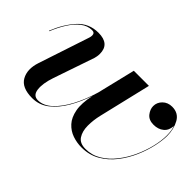

<svg xmlns="http://www.w3.org/2000/svg" viewBox="-75 -725 989 989"><g transform="rotate(45 419.5 -230.0)"><path d="M198 -139Q178.5 -81.2 183.5 -42.1Q188.5 -3 223 -3Q262.6 -3 298.8 -36.6Q335 -70.2 364.7 -126.6Q394.4 -182.9 414.4 -251L465 -460H575L507 -174Q497 -132 497.2 -91.8Q497.5 -51.5 514.8 -25.2Q532 1 573 1Q619.5 1 658.2 -22.5Q697 -46 727.2 -84.6Q757.5 -123.1 778.4 -169.1Q799.2 -215.1 810.1 -260.9Q821 -306.8 821 -344Q821 -365.8 818 -381.9Q815 -398 812 -404Q810.5 -371 788.6 -353Q766.8 -335 733 -335Q698.5 -335 681.2 -356.9Q664 -378.8 664 -402Q664 -429 684.2 -449Q704.5 -469 736 -469Q781.8 -469 802.9 -431.6Q824 -394.2 824 -344Q824 -311 813.9 -265.5Q803.9 -220 783.1 -172.1Q762.2 -124.1 730.1 -82.8Q697.9 -41.4 653.8 -15.7Q609.8 10 553 10Q519.9 10 487.8 -0.9Q455.6 -11.9 432 -37.6Q408.4 -63.2 400.1 -107.2Q391.8 -151.1 406.2 -217.2Q385.5 -156.4 355.6 -104.6Q325.6 -52.9 285.5 -21.4Q245.4 10 194 10Q118.2 10 93.6 -34Q69 -78 90 -141L182 -419Q185 -428 185 -437Q185 -456 165 -456Q132.5 -456 104.5 -434.1Q76.5 -412.2 53.5 -375.9Q30.5 -339.5 13 -296L10 -297Q40 -372 84.9 -421Q129.8 -470 198 -470Q280 -470 280 -398Q280 -386.8 278.2 -378Q276.5 -369.2 275 -364Z"/></g></svg>

Font: Bodoni* 72 Medium
Style: Italic
Weight: 500
Italic angle: -13°
Version: Version 1.002; ttfautohint (v0.97) -l 8 -r 50 -G 200 -x 14 -